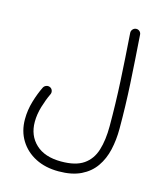

<svg xmlns="http://www.w3.org/2000/svg" viewBox="-124 -711 887 1040"><g transform="rotate(15 319.0 -191.5)"><path d="M54.2 9.8Q54.2 -41.5 69.1 -91.6Q84 -141.6 103.5 -180.7Q108.9 -190.4 119.6 -194.1Q130.4 -197.8 140.6 -192.9Q150.9 -188 154.3 -177Q157.7 -166 152.8 -155.8Q136.2 -121.6 122.8 -76.9Q109.4 -32.2 109.4 9.8Q109.4 86.4 159.7 133.5Q210 180.7 302.2 180.7Q383.3 180.7 427.7 150.1Q472.2 119.6 489.7 62.7Q507.3 5.9 507.3 -72.3Q507.3 -197.8 500.7 -322.3Q494.1 -446.8 483.9 -589.4Q483.4 -600.6 490.7 -609.1Q498 -617.7 509.3 -618.7Q520.5 -619.6 529.1 -612.1Q537.6 -604.5 538.1 -593.3Q548.3 -450.7 555.4 -325.4Q562.5 -200.2 562.5 -72.3Q562.5 -9.8 549.8 45.9Q537.1 101.6 507.3 144.3Q477.5 187 427.2 211.4Q377 235.8 302.2 235.8Q228.5 235.8 172.9 207.3Q117.2 178.7 85.7 127.7Q54.2 76.7 54.2 9.8Z"/></g></svg>

Font: Mikhak Light
Style: Regular
Weight: 300
Designer: Amin Abedi
Version: Version 3.3